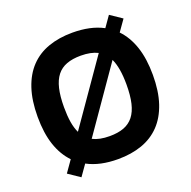

<svg xmlns="http://www.w3.org/2000/svg" viewBox="-138 -896 1058 1066"><g transform="rotate(-20 391.0 -363.5)"><path d="M391 -737.2Q443.9 -737.2 489 -727.6Q534.1 -718 572.1 -697.8L616.1 -760.7L685.4 -713.8L638.8 -647.7Q683.6 -601.6 707.6 -530.9Q731.5 -460.2 731.5 -363.6Q731.5 -267.8 707.9 -197.4Q684.3 -127.1 640.3 -81Q596.2 -34.8 533 -12.4Q469.8 9.9 391 9.9Q338.1 9.9 292.8 0.2Q247.5 -9.6 209.9 -29.8L164.4 34.8L95.2 -12.1L142.8 -79.9Q97.7 -126.4 74 -196.7Q50.4 -267 50.4 -363.6Q50.4 -459.5 73.9 -529.8Q97.3 -600.1 141.3 -646.3Q185.4 -692.5 248.6 -714.8Q311.8 -737.2 391 -737.2ZM391 -126.1Q439.6 -126.1 474.4 -139Q509.2 -152 531.8 -180.4Q554.3 -208.8 565 -254.1Q575.6 -299.4 575.6 -363.6Q575.6 -463.8 549.4 -518.5L290.8 -146.3Q311.1 -136 335.8 -131Q360.4 -126.1 391 -126.1ZM490.8 -581Q470.5 -591.3 445.8 -596.2Q421.2 -601.2 391 -601.2Q342.3 -601.2 307.4 -588.2Q272.4 -575.3 250 -546.9Q227.6 -518.5 217 -473.4Q206.3 -428.3 206.3 -363.6Q206.3 -313.2 212.5 -275Q218.8 -236.9 232.2 -209.2Z"/></g></svg>

Font: Cannonade
Style: Bold
Weight: 700
Designer: Rasmus Andersson
Foundry: rsms
Version: Version 3.012;git-f93a4a705